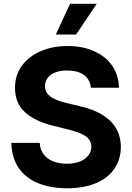

<svg xmlns="http://www.w3.org/2000/svg" viewBox="-20 -979 695 1009"><path d="M457.7 -518.1Q453.5 -561.1 421.2 -584.9Q388.8 -608.7 333.5 -608.7Q295.8 -608.7 269.9 -598.2Q244 -587.7 230.3 -569.2Q216.6 -550.8 216.6 -527.3Q215.9 -507.8 225 -493.3Q234 -478.7 250 -468.2Q266 -457.7 286.9 -450.1Q307.9 -442.5 331.7 -437.1L397 -421.5Q444.6 -410.9 484.4 -393.1Q524.1 -375.4 553.3 -349.4Q582.4 -323.5 598.5 -288.4Q614.7 -253.2 615.1 -207.7Q614.7 -141 581.1 -92.2Q547.6 -43.3 484.6 -16.5Q421.5 10.3 332.7 10.3Q244.7 10.3 179.5 -16.7Q114.3 -43.7 77.9 -96.8Q41.5 -149.9 39.8 -228.3H188.6Q191.1 -191.8 209.7 -167.4Q228.3 -143.1 259.8 -130.9Q291.2 -118.6 331 -118.6Q370 -118.6 399 -130Q427.9 -141.3 443.9 -161.6Q459.9 -181.8 459.9 -208.1Q459.9 -232.6 445.5 -249.3Q431.1 -266 403.6 -277.7Q376.1 -289.4 336.3 -299L257.1 -318.9Q165.1 -341.3 111.9 -388.8Q58.6 -436.4 58.9 -517Q58.6 -583.1 94.3 -632.5Q130 -681.8 192.5 -709.5Q255 -737.2 334.5 -737.2Q415.5 -737.2 476 -709.5Q536.6 -681.8 570.3 -632.5Q604 -583.1 605.1 -518.1ZM273.1 -797.6 348.4 -959.2H488.3L380 -797.6Z"/></svg>

Font: InterMG
Style: Bold
Weight: 700
Designer: Rasmus Andersson
Foundry: rsms
Version: Version 3.019;December 26, 2023;FontCreator 15.0.0.2955 64-b